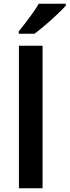

<svg xmlns="http://www.w3.org/2000/svg" viewBox="-20 -1004 371 1024"><path d="M207 0H81V-760H207ZM331 -974Q315 -956 284.5 -927Q254 -898 221 -870Q188 -842 164 -824H80V-837Q95 -855 115 -881Q135 -907 154.5 -934.5Q174 -962 187 -984H331Z"/></svg>

Font: Noto Sans Gurmukhi UI SemiBold
Style: Regular
Weight: 600
Designer: Jelle Bosma - Monotype Design Team
Foundry: Monotype Imaging Inc.
Version: Version 2.004; ttfautohint (v1.8.4.7-5d5b)